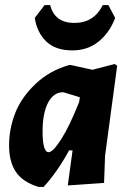

<svg xmlns="http://www.w3.org/2000/svg" viewBox="-20 -732 511 762"><path d="M410 -712 437 -661Q416 -604 372.5 -568Q329 -532 267 -532Q199 -532 162.5 -568.5Q126 -605 118 -661L157 -712H179Q197 -641 275 -641Q353 -641 388 -712ZM255 -474H261L347 -455L435 -478L445 -471L397 -114L393 -6L249 4L268 -135H254Q208 -50 153 10H133Q69 -10 42.5 -50.5Q16 -91 16 -155Q16 -221 40.5 -283.5Q65 -346 121 -399Q177 -452 255 -474ZM149 -211Q149 -128 173 -128Q190 -128 223 -179.5Q256 -231 294 -327L297 -346L231 -366Q192 -366 170.5 -324Q149 -282 149 -211Z"/></svg>

Font: Alegreya Sans ExtraBold
Style: Italic
Weight: 800
Italic angle: -7°
Designer: Juan Pablo del Peral
Foundry: Huerta Tipografica
Version: Version 2.007